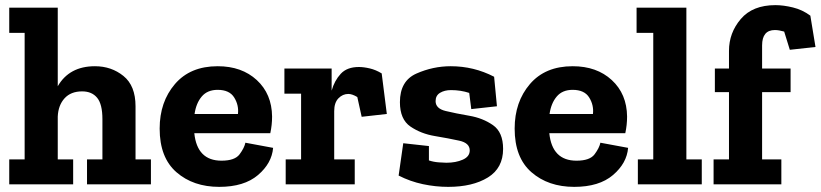

<svg xmlns="http://www.w3.org/2000/svg" viewBox="-20 -718 3197 748"><path d="M568 0H319V-97H379V-254Q379 -312 358.5 -337Q338 -362 300 -362Q256 -362 231.5 -335Q207 -308 205 -264V-97H265V0H16V-97H76V-590H16V-688H205V-382Q250 -460 350 -460Q414 -460 461 -422Q508 -384 508 -304V-97H568Z M1044 -142Q1039 -82 985 -36Q931 10 834 10Q733 10 667.5 -47Q602 -104 602 -217Q602 -321 661.5 -390.5Q721 -460 828 -460Q922 -460 980.5 -406Q1039 -352 1040 -264Q1040 -231 1033 -199H737Q748 -92 843 -92Q895 -92 913.5 -117Q932 -142 936 -162ZM907 -274Q911 -308 892.5 -338Q874 -368 828 -368Q788 -368 766 -342Q744 -316 738 -274Z M1378 -457Q1397 -457 1420.5 -451.5Q1444 -446 1467 -432L1487 -274L1389 -263L1372 -340Q1352 -352 1337 -352Q1315 -352 1298.5 -335Q1282 -318 1282 -285V-97H1362V0H1093V-97H1153V-353H1088V-451H1272V-365Q1283 -404 1307.5 -430.5Q1332 -457 1378 -457Z M1940 -138Q1940 -63 1880.5 -26.5Q1821 10 1726 10Q1677 10 1627.5 -0.5Q1578 -11 1533 -34L1551 -160L1651 -149V-93Q1669 -87 1689 -85.5Q1709 -84 1719 -84Q1756 -84 1783 -96Q1810 -108 1810 -132Q1810 -161 1769 -170Q1728 -179 1674 -188Q1620 -197 1579 -225Q1538 -253 1538 -320Q1538 -403 1602.5 -431.5Q1667 -460 1736 -460Q1826 -460 1905 -419L1916 -304L1816 -293L1808 -356Q1775 -367 1737 -367Q1712 -367 1694.5 -356.5Q1677 -346 1677 -324Q1677 -295 1716.5 -285.5Q1756 -276 1808.5 -267Q1861 -258 1900.5 -230.5Q1940 -203 1940 -138Z M2427 -142Q2422 -82 2368 -36Q2314 10 2217 10Q2116 10 2050.5 -47Q1985 -104 1985 -217Q1985 -321 2044.5 -390.5Q2104 -460 2211 -460Q2305 -460 2363.5 -406Q2422 -352 2423 -264Q2423 -231 2416 -199H2120Q2131 -92 2226 -92Q2278 -92 2296.5 -117Q2315 -142 2319 -162ZM2290 -274Q2294 -308 2275.5 -338Q2257 -368 2211 -368Q2171 -368 2149 -342Q2127 -316 2121 -274Z M2714 0H2465V-97H2525V-590H2460V-688H2654V-97H2714Z M3001 -698Q3032 -698 3069 -689Q3106 -680 3137 -657L3157 -535L3057 -524L3035 -595Q3014 -601 2999 -601Q2949 -601 2949 -541V-451H3060V-359H2949V-97H3024V0H2760V-97H2820V-359H2765V-451H2820V-520Q2820 -590 2866 -644Q2912 -698 3001 -698Z"/></svg>

Font: Zilla Slab Bold
Style: Bold
Weight: 700
Designer: Typotheque.com
Foundry: Typotheque type foundry
Version: Version 1.1; 2017; ttfautohint (v1.6)